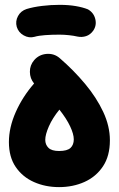

<svg xmlns="http://www.w3.org/2000/svg" viewBox="-20 -702 489 789"><path d="M16.6 -118.2Q16.6 -178.2 44.7 -241.5Q72.8 -304.7 120.1 -358.9Q103 -379.4 102.8 -406.7Q102.5 -434.1 120.6 -455.1Q140.6 -478 171.6 -480.5Q202.6 -482.9 225.6 -462.9Q283.2 -413.1 329.8 -357.2Q376.5 -301.3 404.1 -242.4Q431.6 -183.6 431.6 -125.5Q431.6 -61 403.1 -18.3Q374.5 24.4 327.1 45.7Q279.8 66.9 222.7 66.9Q166.5 66.9 119.6 46.1Q72.8 25.4 44.7 -15.6Q16.6 -56.6 16.6 -118.2ZM166 -127.4Q166 -107.4 179.2 -94.5Q192.4 -81.5 222.7 -81.5Q256.3 -81.5 269.8 -94.2Q283.2 -106.9 283.2 -129.4Q283.2 -150.9 268.3 -182.6Q253.4 -214.4 224.1 -251.5Q195.8 -216.8 180.9 -182.9Q166 -148.9 166 -127.4ZM48.8 -591.8Q42.5 -614.7 54 -636Q65.4 -657.2 89.4 -665Q116.7 -673.3 152.8 -677.7Q189 -682.1 224.6 -682.1Q261.7 -682.1 291.3 -677Q320.8 -671.9 341.3 -663.6Q365.2 -649.9 371.6 -623.8Q377.9 -597.7 363.3 -576.2Q351.1 -559.1 333.7 -553.5Q316.4 -547.9 297.9 -551.8Q283.7 -555.2 263.4 -557.4Q243.2 -559.6 224.6 -559.6Q191.9 -559.6 165.3 -557.6Q138.7 -555.7 122.1 -550.8Q99.1 -544.4 77.4 -556.6Q55.7 -568.8 48.8 -591.8Z"/></svg>

Font: Mikhak ExtraBold
Style: Regular
Weight: 800
Designer: Amin Abedi
Version: Version 3.3